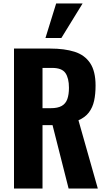

<svg xmlns="http://www.w3.org/2000/svg" viewBox="-20 -1091 623 1111"><path d="M61 0V-810H271Q353 -810 411.5 -791.5Q470 -773 501.5 -726Q533 -679 533 -596Q533 -546 524.5 -507.5Q516 -469 494.5 -440.5Q473 -412 434 -395L546 0H377L284 -367H226V0ZM226 -465H274Q314 -465 337 -478Q360 -491 369.5 -517.5Q379 -544 379 -583Q379 -639 358.5 -668.5Q338 -698 282 -698H226ZM243 -871 305 -1071H458L335 -871Z"/></svg>

Font: Oswald SemiBold
Style: Regular
Weight: 600
Designer: Vernon Adams
Foundry: Vernon Adams
Version: Version 4.100; ttfautohint (v1.8.1.43-b0c9)